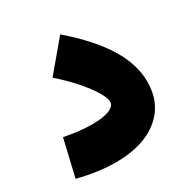

<svg xmlns="http://www.w3.org/2000/svg" viewBox="-142 -705 788 821"><g transform="rotate(-30 252.5 -294.5)"><path d="M487.3 -230C487.3 -344.7 416.5 -460 265.6 -591.3L144.5 -447.3C174.3 -421.4 201.7 -394.5 226.6 -366.7C275.4 -311.5 306.6 -261.7 306.6 -235.8C306.6 -206.1 265.1 -189.5 192.9 -189.5C153.3 -189.5 107.4 -194.3 56.2 -204.6L13.7 -23.4C81.5 -6.3 143.6 2 199.7 2C289.1 2 359.4 -18.6 410.6 -60.1C461.9 -101.6 487.3 -158.2 487.3 -230Z"/></g></svg>

Font: Estedad Black
Style: Regular
Weight: 900
Designer: Amin Abedi
Version: Version 7.3